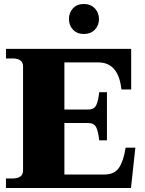

<svg xmlns="http://www.w3.org/2000/svg" viewBox="-20 -946 731 966"><path d="M327 -850Q327 -883 347.5 -904.5Q368 -926 402 -926Q436 -926 457 -904Q478 -882 478 -850Q478 -818 457 -796.5Q436 -775 402 -775Q368 -775 347.5 -796.5Q327 -818 327 -850ZM661 -203 639 0H10V-48H42Q96 -48 96 -88V-612Q96 -652 42 -652H10V-700H640V-496H591Q576 -632 475 -632H304V-395H424Q454 -395 464.5 -417.5Q475 -440 479 -482H518V-240H479Q475 -282 464.5 -304.5Q454 -327 424 -327H304V-68H505Q556 -68 579 -102.5Q602 -137 612 -203Z"/></svg>

Font: Taviraj Black
Style: Regular
Weight: 900
Designer: Katatrad Team
Foundry: CadsonDemak
Version: Version 1.001